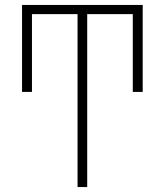

<svg xmlns="http://www.w3.org/2000/svg" viewBox="-20 -540 665 775"><path d="M293 215V-483H109V-169H69V-520H556V-169H516V-483H332V215Z"/></svg>

Font: Zed Sans Extralight
Style: Regular
Weight: 200
Designer: Belleve Invis
Foundry: Belleve Invis
Version: Version 1.0.0; ttfautohint (v1.8.4)